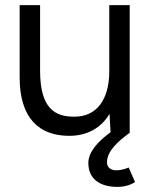

<svg xmlns="http://www.w3.org/2000/svg" viewBox="-20 -520 598 752"><path d="M137 -244V-500H57V-220C56 -55 135 12 251 12C322 12 376 -19 409 -74L413 -2C366 32 326 74 326 118C326 180 370 212 440 212C467 212 491 205 509 193L484 136C477 139 458 147 435 147C413 147 399 135 399 116C399 71 443 33 488 0V-500H408V-241C408 -128 357 -62 270 -63C194 -63 137 -96 137 -244Z"/></svg>

Font: HB Figtree Prototype
Style: Regular
Weight: 400
Designer: Alfredo Marco Pradil
Foundry: Hanken Design Co.®
Version: Version 1.002;Glyphs 3.2 (3228)